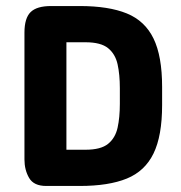

<svg xmlns="http://www.w3.org/2000/svg" viewBox="-20 -616 599 636"><path d="M61 -88Q61 -53 76.5 -26.5Q92 0 133 0H244Q340 0 400 -24.5Q460 -49 488.5 -107.5Q517 -166 517 -268V-328Q517 -430 488.5 -488.5Q460 -547 400 -571.5Q340 -596 244 -596H149Q102 -596 81.5 -576Q61 -556 61 -508ZM200 -120V-476H263Q314 -476 338 -456.5Q362 -437 369.5 -403Q377 -369 377 -324V-272Q377 -227 369.5 -193Q362 -159 338 -139.5Q314 -120 263 -120Z"/></svg>

Font: Beiruti ExtraBold
Style: Regular
Weight: 800
Designer: Arlette Boutros
Foundry: Boutros
Version: Version 1.41